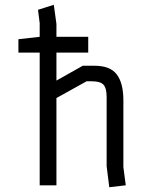

<svg xmlns="http://www.w3.org/2000/svg" viewBox="-20 -775 602 803"><path d="M437 8 426 -80V-369Q426 -406 413 -420.5Q400 -435 365 -435H342L216 -365V0H146V-555H57V-611L146 -621V-678L139 -734L205 -755L216 -675V-621H349V-555H216V-438L326 -500H376Q441 -500 468.5 -463.5Q496 -427 496 -356V-76L506 0Z"/></svg>

Font: Strong
Style: Regular
Weight: 400
Designer: Roman Shchyukin (Gaslight Type Foundry)
Foundry: Cyreal (www.cyreal.org)
Version: Version 1.001